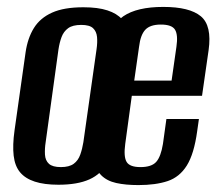

<svg xmlns="http://www.w3.org/2000/svg" viewBox="-20 -524 640 555"><path d="M149 10Q108 10 80.5 1Q53 -8 38 -26Q23 -44 19.5 -74Q16 -104 22 -147L54 -373Q60 -414 78 -443Q96 -472 130.5 -487.5Q165 -503 221 -503Q263 -503 290.5 -494Q318 -485 332.5 -468.5Q347 -452 351 -427.5Q355 -403 351 -373L320 -147Q312 -90 292.5 -55.5Q273 -21 238.5 -5.5Q204 10 149 10ZM156 -41Q180 -41 193 -50.5Q206 -60 212 -77Q218 -94 221 -113L259 -381Q262 -401 260.5 -417Q259 -433 249 -442.5Q239 -452 215 -452Q190 -452 177 -442.5Q164 -433 158 -417Q152 -401 149 -381L112 -113Q109 -94 110 -77Q111 -60 121.5 -50.5Q132 -41 156 -41ZM380 11Q343 11 316 5Q289 -1 272.5 -17.5Q256 -34 251 -64.5Q246 -95 254 -145L286 -379Q297 -450 336.5 -477Q376 -504 452 -504Q528 -504 560.5 -477Q593 -450 583 -379L564 -247H361L342 -108Q337 -71 346 -56Q355 -41 386 -41Q418 -41 431.5 -56Q445 -71 451 -108L461 -180H555L550 -145Q541 -79 520 -45.5Q499 -12 464.5 -0.5Q430 11 380 11ZM368 -291H476L490 -389Q495 -423 486 -438Q477 -453 445 -453Q414 -453 400 -438Q386 -423 382 -389Z"/></svg>

Font: Alumni Sans SemiBold
Style: Italic
Weight: 600
Italic angle: -8°
Version: Version 1.016